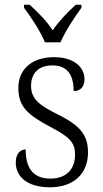

<svg xmlns="http://www.w3.org/2000/svg" viewBox="-20 -786 437 816"><path d="M171 -606H237C256 -651 298 -715 326 -753V-766H302C263 -730 232 -698 204 -657C177 -698 145 -730 106 -766H82V-753C111 -715 153 -651 171 -606ZM192 10C290 10 354 -45 354 -138C354 -211 322 -252 227 -299C148 -338 112 -365 112 -421C112 -471 140 -508 203 -508C262 -508 293 -473 293 -399C323 -399 339 -418 339 -450C339 -499 296 -543 210 -543C118 -543 58 -494 58 -412C58 -333 97 -298 197 -245C279 -203 299 -177 299 -129C299 -68 263 -27 194 -27C116 -27 89 -78 89 -151C69 -151 47 -136 47 -95C47 -37 94 10 192 10Z"/></svg>

Font: Noto Serif Sinhala SemiCondensed Light
Style: Regular
Weight: 300
Width: 4
Designer: Jelle Bosma - Monotype Design Team
Foundry: Monotype Imaging Inc.
Version: Version 2.007